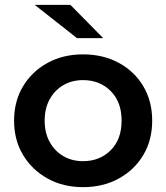

<svg xmlns="http://www.w3.org/2000/svg" viewBox="-20 -764 685 791"><path d="M322 7Q240 7 176 -28.5Q112 -64 75 -125.5Q38 -187 38 -267Q38 -347 75 -408.5Q112 -470 176 -505Q240 -540 322 -540Q405 -540 469.5 -505Q534 -470 570.5 -408.5Q607 -347 607 -267Q607 -187 570.5 -125.5Q534 -64 469.5 -28.5Q405 7 322 7ZM322 -100Q391 -100 436 -145Q481 -190 481 -267Q481 -344 436 -389Q391 -434 322 -434Q277 -434 241.5 -413.5Q206 -393 185 -355.5Q164 -318 164 -267Q164 -216 185 -178.5Q206 -141 241.5 -120.5Q277 -100 322 -100ZM297 -607 123 -744H270L405 -607Z"/></svg>

Font: Montserrat SemiBold
Style: Regular
Weight: 600
Designer: Julieta Ulanovsky
Foundry: Julieta Ulanovsky
Version: Version 9.000; ttfautohint (v1.8.4.7-5d5b)